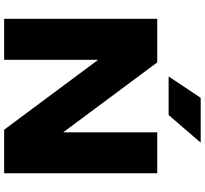

<svg xmlns="http://www.w3.org/2000/svg" viewBox="-51 -939 990 928"><g transform="rotate(90 444.0 -475.0)"><path d="M71 0V-740H281.5L619.5 -285.5V-740H817.5V0H607L269 -454.5V0ZM349.5 -795 453 -950H669.5L536 -795Z"/></g></svg>

Font: Encode Sans Expanded Expanded ExtraBold
Style: Regular
Weight: 800
Width: 7
Designer: Multiple Designers
Foundry: Impallari Type
Version: Version 3.000; ttfautohint (v1.8.3) -l 8 -r 50 -G 200 -x 14 